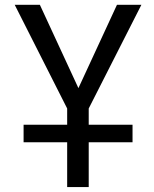

<svg xmlns="http://www.w3.org/2000/svg" viewBox="-20 -544 627 783"><path d="M76.2 36.1V-35.2H253.9V-101.6L40 -524.4H142.6L299.8 -184.6L457 -524.4H556.6L341.8 -101.6V-35.2H520.5V36.1H341.8V218.8H253.9V36.1Z"/></svg>

Font: Nasu
Style: Regular
Weight: 400
Designer: Ryoko NISHIZUKA (kana &amp; ideographs); Paul D. Hunt (Latin, Greek &amp; Cyrillic); Wenlong ZHANG (bopomofo); Sandoll C
Version: Version 2014.1215